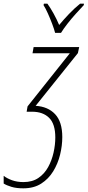

<svg xmlns="http://www.w3.org/2000/svg" viewBox="-98 -785 477 1045"><path d="M29 240Q-9 240 -35.5 232Q-62 224 -78 214V172Q-60 186 -32.5 196Q-5 206 30 206Q78 206 111 183.5Q144 161 164 124.5Q184 88 193.5 45.5Q203 3 203 -37Q203 -110 169.5 -143.5Q136 -177 76 -177H47L52 -206L282 -495H79L85 -529H333L326 -496L96 -209Q163 -205 202 -163.5Q241 -122 241 -39Q241 8 229 57Q217 106 191.5 147.5Q166 189 126 214.5Q86 240 29 240ZM202 -606Q197 -626 186 -655Q175 -684 162.5 -712Q150 -740 139 -757L141 -765H160Q176 -743 193.5 -711.5Q211 -680 224 -649Q248 -678 277.5 -709Q307 -740 338 -765H359L358 -757Q340 -738 316 -711.5Q292 -685 270 -657Q248 -629 234 -606Z"/></svg>

Font: Noto Sans Condensed ExtraLight
Style: Italic
Weight: 200
Width: 3
Italic angle: -12°
Designer: Monotype Design Team
Foundry: Monotype Imaging Inc.
Version: Version 2.013; ttfautohint (v1.8.4.7-5d5b)